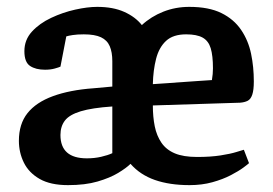

<svg xmlns="http://www.w3.org/2000/svg" viewBox="-20 -528 794 559"><path d="M178 11Q127 11 95.5 -7Q64 -25 49.5 -54.5Q35 -84 35 -118Q35 -167 60 -198.5Q85 -230 134 -248Q183 -266 252 -271L307 -276V-350Q307 -376 299.5 -393.5Q292 -411 274 -419.5Q256 -428 224 -428Q205 -428 192 -426Q179 -424 173 -422L156 -334Q152 -332 139.5 -328.5Q127 -325 111 -325Q84 -325 67.5 -336Q51 -347 51 -379Q51 -412 73 -436Q95 -460 129 -476Q163 -492 199 -500Q235 -508 263 -508Q309 -508 341.5 -493.5Q374 -479 393 -455Q420 -480 455.5 -494Q491 -508 531 -508Q588 -508 624.5 -490Q661 -472 682 -441Q703 -410 711 -371.5Q719 -333 719 -291Q719 -266 714.5 -252.5Q710 -239 701 -234.5Q692 -230 679 -229L425 -221Q425 -188 430.5 -160.5Q436 -133 450 -112.5Q464 -92 489 -81.5Q514 -71 554 -71Q593 -71 622 -75.5Q651 -80 668.5 -85.5Q686 -91 690 -92L705 -53Q702 -50 688.5 -40Q675 -30 652 -18Q629 -6 598.5 2.5Q568 11 532 11Q474 11 431 -4Q388 -19 360 -51Q348 -39 324 -24.5Q300 -10 264 0.5Q228 11 178 11ZM233 -67Q255 -67 274.5 -71.5Q294 -76 307 -82V-218Q248 -214 215 -204Q182 -194 169 -177Q156 -160 156 -135Q156 -67 233 -67ZM425 -283 597 -295Q600 -313 600 -329Q600 -366 593.5 -387.5Q587 -409 570 -418.5Q553 -428 522 -428Q484 -428 463.5 -409Q443 -390 434.5 -357Q426 -324 425 -283Z"/></svg>

Font: Faustina Light SemiBold
Style: Regular
Weight: 600
Version: Version 1.200